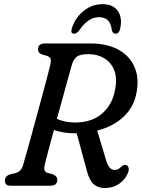

<svg xmlns="http://www.w3.org/2000/svg" viewBox="-20 -914 698 945"><path d="M609.5 -62.5Q595.5 -28.5 565.2 -8.5Q535 11.5 495.5 11.5Q463.5 11.5 442 -6.5Q420.5 -24.5 408 -71.5L357.5 -258H354Q323 -257.5 295.8 -261.8Q268.5 -266 245.5 -274.5Q229.5 -216 217 -169Q204.5 -122 200 -102.5Q195.5 -82 200.2 -74Q205 -66 214.5 -63L239 -56.5Q262 -47 262 -29Q262 0 227.5 0H32Q16 0 10 -7.2Q4 -14.5 4 -25.5Q4 -48.5 32 -56.5L52.5 -61Q68 -65 78 -73.8Q88 -82.5 93.5 -101.5Q98.5 -118.5 109.2 -156.2Q120 -194 133.8 -244.2Q147.5 -294.5 162.2 -348.8Q177 -403 190.5 -453Q204 -503 214 -541.2Q224 -579.5 228 -596.5Q232 -615.5 228.8 -625Q225.5 -634.5 209.5 -639.5L188 -645.5Q167 -653 167 -671Q167 -700 201.5 -700H426.5Q505 -700 560.2 -670.8Q615.5 -641.5 640.5 -587.8Q665.5 -534 652.5 -461Q640.5 -389.5 589.5 -340.5Q538.5 -291.5 458.5 -271.5L501 -129Q509.5 -100.5 519.8 -89Q530 -77.5 544 -77.5Q563 -77.5 577.5 -94Q582 -99 589.2 -101.5Q596.5 -104 602.5 -101Q611 -97.5 613.2 -87Q615.5 -76.5 609.5 -62.5ZM333 -593Q328 -576 316.8 -534.8Q305.5 -493.5 290.5 -439.2Q275.5 -385 260 -329Q277.5 -321 300 -316Q322.5 -311 349 -311Q432.5 -311 483.2 -355.8Q534 -400.5 546.5 -473Q557.5 -529 542.2 -568Q527 -607 493.2 -627.2Q459.5 -647.5 414.5 -647.5Q372.5 -647.5 356.5 -633.8Q340.5 -620 333 -593ZM467.5 -829.5Q413.5 -829.5 370 -764.5Q356.5 -748 345 -748Q325 -748 334 -776Q351.5 -829 392.8 -861.2Q434 -893.5 484.5 -893.5Q535.5 -893.5 559.2 -861Q583 -828.5 572 -775Q567 -748 547 -748Q535.5 -748 530.5 -764.5Q524 -829.5 467.5 -829.5Z"/></svg>

Font: Fraunces 72pt SuperSoft
Style: Italic
Weight: 400
Italic angle: -16°
Version: Version 1.000;[b76b70a41]